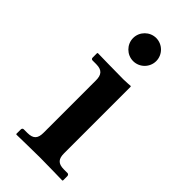

<svg xmlns="http://www.w3.org/2000/svg" viewBox="-206 -680 728 728"><g transform="rotate(45 158.0 -316.0)"><path d="M226 -434 224 -436C224 -436 201 -434 187 -434C151 -434 48 -436 48 -436L46 -434V-410C46 -405 49 -402 54 -402H73C106 -402 116 -386 116 -358V-77C116 -48 106 -33 73 -33H54C49 -33 46 -30 46 -24V-1L48 1C48 1 139 -1 174 -1C213 -1 294 1 294 1L296 -1V-24C296 -30 292 -33 288 -33H269C236 -33 226 -48 226 -77ZM102 -571C102 -537 130 -509 164 -509C198 -509 226 -537 226 -571C226 -605 198 -633 164 -633C130 -633 102 -605 102 -571Z"/></g></svg>

Font: Libertinus Serif Semibold
Style: Regular
Weight: 600
Designer: Philipp H. Poll, Khaled Hosny
Foundry: Caleb Maclennan
Version: Version 7.050;RELEASE